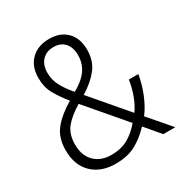

<svg xmlns="http://www.w3.org/2000/svg" viewBox="-170 -856 952 997"><g transform="rotate(-30 306.0 -357.5)"><path d="M263 -725Q328 -725 367 -686Q406 -647 406 -577Q406 -511 370 -465.5Q334 -420 273 -383L454 -171Q477 -202 493 -245Q509 -288 516 -335H573Q563 -278 541.5 -224.5Q520 -171 489 -130L601 0H529L453 -90Q413 -46 363 -18Q313 10 240 10Q152 10 100 -40.5Q48 -91 48 -180Q48 -255 86 -302.5Q124 -350 196 -393Q158 -440 135.5 -481Q113 -522 113 -576Q113 -645 153.5 -685Q194 -725 263 -725ZM261 -677Q218 -677 192.5 -650Q167 -623 167 -576Q167 -534 186.5 -497Q206 -460 241 -420Q297 -451 324 -489Q351 -527 351 -577Q351 -624 327 -650.5Q303 -677 261 -677ZM227 -356Q166 -319 135.5 -281Q105 -243 105 -182Q105 -116 142.5 -78.5Q180 -41 243 -41Q303 -41 345 -65.5Q387 -90 420 -130Z"/></g></svg>

Font: Noto Sans Khmer UI SemiCondensed Light
Style: Regular
Weight: 300
Width: 4
Designer: Danh Hong and the Monotype Design Team
Foundry: Monotype Imaging Inc.
Version: Version 2.002; ttfautohint (v1.8.4.7-5d5b)